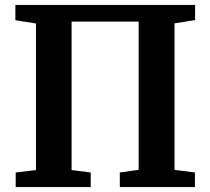

<svg xmlns="http://www.w3.org/2000/svg" viewBox="-20 -763 858 783"><path d="M42.7 -743H775.6V-681.2L691.7 -667.7V-70.4L775 -59.6V0H468.6V-59.6L545.5 -70.4V-674.8H272V-69.4L350 -59.6V0H44V-59.6L126.6 -69.4V-667.3L42.7 -680.5Z"/></svg>

Font: Merriweather 7pt Light
Style: Regular
Weight: 300
Designer: Eben Sorkin
Foundry: Eben Sorkin
Version: Version 2.200;gftools[0.9.31]